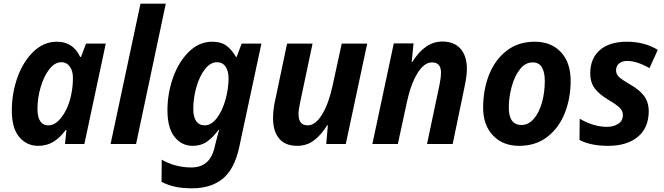

<svg xmlns="http://www.w3.org/2000/svg" viewBox="-20 -780 3597 1040"><path d="M44 -182Q44 -275 74.5 -360.5Q105 -446 161 -500Q217 -554 288 -554Q376 -554 414 -472H419L446 -544H553L437 0H332L340 -76H336Q306 -35 270 -12.5Q234 10 187 10Q125 10 84.5 -37.5Q44 -85 44 -182ZM367 -274Q375 -313 375 -359Q375 -396 358 -419.5Q341 -443 312 -443Q277 -443 247.5 -405.5Q218 -368 200.5 -309Q183 -250 183 -189Q183 -146 198 -123.5Q213 -101 242 -101Q283 -101 318.5 -152Q354 -203 367 -274Z M741 -760H878L717 0H579Z M855 205 856 85Q930 127 1016 127Q1065 127 1096 102Q1127 77 1141 24L1145 6Q1166 -77 1168 -77H1164Q1134 -36 1101.5 -13Q1069 10 1024 10Q964 10 925.5 -38.5Q887 -87 887 -182Q887 -274 917.5 -360Q948 -446 1003.5 -500Q1059 -554 1130 -554Q1176 -554 1205 -533.5Q1234 -513 1258 -472H1262L1289 -544H1396L1276 16Q1250 137 1186 188.5Q1122 240 1021 240Q967 240 928.5 231.5Q890 223 855 205ZM1218 -355Q1218 -396 1201.5 -419.5Q1185 -443 1155 -443Q1120 -443 1090.5 -405.5Q1061 -368 1044 -309Q1027 -250 1027 -189Q1027 -146 1043 -123.5Q1059 -101 1089 -101Q1125 -101 1155 -141Q1185 -181 1201.5 -240.5Q1218 -300 1218 -355Z M1459 -140Q1459 -189 1472 -244L1535 -544H1673L1605 -222Q1597 -184 1597 -162Q1597 -101 1646 -101Q1689 -101 1725 -160.5Q1761 -220 1782 -318L1831 -544H1969L1853 0H1747L1756 -101H1752Q1720 -49 1680.5 -19.5Q1641 10 1590 10Q1525 10 1492 -29.5Q1459 -69 1459 -140Z M2113 -545H2220L2210 -444H2213Q2282 -555 2376 -555Q2441 -555 2475 -515.5Q2509 -476 2509 -407Q2509 -371 2497 -313L2432 0H2293L2361 -322Q2369 -364 2369 -385Q2369 -442 2320 -442Q2277 -442 2241 -383Q2205 -324 2184 -227L2135 0H1997Z M2597 -197Q2597 -294 2629 -375Q2661 -456 2724 -505Q2787 -554 2876 -554Q2966 -554 3018.5 -497.5Q3071 -441 3071 -342Q3071 -248 3039.5 -168Q3008 -88 2945 -39Q2882 10 2792 10Q2704 10 2650.5 -46Q2597 -102 2597 -197ZM2931 -343Q2931 -388 2915.5 -415Q2900 -442 2865 -442Q2825 -442 2796 -404.5Q2767 -367 2751.5 -310Q2736 -253 2736 -197Q2736 -103 2805 -103Q2842 -103 2871 -136Q2900 -169 2915.5 -224Q2931 -279 2931 -343Z M3119 -22 3120 -137Q3195 -93 3268 -93Q3304 -93 3329 -109.5Q3354 -126 3354 -157Q3354 -178 3338.5 -194.5Q3323 -211 3276 -239Q3224 -270 3200.5 -302.5Q3177 -335 3177 -384Q3178 -465 3230 -509.5Q3282 -554 3376 -554Q3471 -554 3543 -510L3498 -411Q3429 -450 3377 -450Q3351 -450 3334 -436.5Q3317 -423 3317 -399Q3317 -379 3331.5 -364.5Q3346 -350 3387 -326Q3440 -297 3467 -262.5Q3494 -228 3494 -176Q3493 -86 3434 -38Q3375 10 3274 10Q3179 10 3119 -22Z"/></svg>

Font: Noto Sans Display
Style: Bold Italic
Weight: 700
Italic angle: -12°
Designer: Monotype Design team
Foundry: Monotype Imaging Inc.
Version: Version 1.000